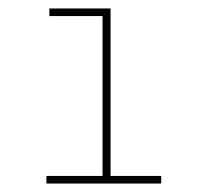

<svg xmlns="http://www.w3.org/2000/svg" viewBox="-20 -762 470 455"><path d="M233 -345H362V-327H90V-345H232L223 -336V-733L232 -724H97V-742H242V-336Z"/></svg>

Font: Montserrat
Style: Regular
Weight: 400
Designer: Julieta Ulanovsky
Foundry: Julieta Ulanovsky
Version: Version 8.000